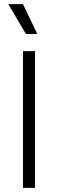

<svg xmlns="http://www.w3.org/2000/svg" viewBox="-20 -907 280 927"><path d="M91 0V-660H149V0ZM105 -743 20 -887H91L160 -743Z"/></svg>

Font: Bricolage Grotesque ExtraLight
Style: Regular
Weight: 250
Designer: Mathieu Triay
Foundry: Atelier Triay
Version: Version 1.000;gftools[0.9.30]